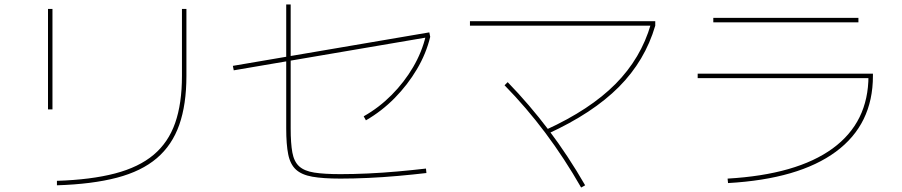

<svg xmlns="http://www.w3.org/2000/svg" viewBox="-20 -800 4040 860"><path d="M235 10Q388 5 495 -23Q602 -51 668 -106.5Q734 -162 764.5 -249Q795 -336 795 -460V-760H815V-460Q815 -332 783 -241Q751 -150 682.5 -91.5Q614 -33 503.5 -4Q393 25 235 30ZM195 -310V-760H215V-310Z M1505 0Q1427 0 1379 -8.5Q1331 -17 1305.5 -40.5Q1280 -64 1271 -108.5Q1262 -153 1262 -225V-780H1282V-225Q1282 -158 1289.5 -117Q1297 -76 1320 -55Q1343 -34 1387.5 -27Q1432 -20 1505 -20Q1563 -20 1628.5 -23Q1694 -26 1761 -32Q1828 -38 1888 -45L1890 -25Q1830 -18 1762.5 -12Q1695 -6 1629 -3Q1563 0 1505 0ZM1027 -485 1023 -505 1903 -655 1907 -635ZM1609 -279Q1678 -318 1734.5 -375Q1791 -432 1830.5 -499.5Q1870 -567 1887 -639L1907 -635Q1889 -560 1847.5 -490Q1806 -420 1748 -361Q1690 -302 1619 -261Z M2426 -219Q2623 -309 2737 -424Q2851 -539 2895 -691L2915 -685Q2869 -528 2752 -410.5Q2635 -293 2434 -201ZM2583 40Q2508 -91 2423 -204.5Q2338 -318 2240 -418L2254 -432Q2352 -331 2438.5 -216.5Q2525 -102 2601 30ZM2085 -685V-705H2915V-685Z M3239 0Q3549 -18 3709.5 -135Q3870 -252 3870 -460L3880 -450H3105V-470H3890V-460Q3890 -243 3724 -120.5Q3558 2 3241 20ZM3175 -700V-720H3825V-700Z"/></svg>

Font: M PLUS 1 Code Thin
Style: Regular
Weight: 250
Designer: Coji Morishita
Foundry: UNDERFOREST DESIGN
Version: Version 1.002